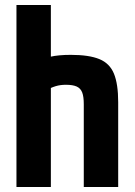

<svg xmlns="http://www.w3.org/2000/svg" viewBox="-20 -750 540 770"><path d="M316 -332Q316 -363 309.5 -379.5Q303 -396 287.5 -403Q272 -410 244 -410Q222 -410 203.5 -404.5Q185 -399 147 -380L114 -496Q149 -515 182 -522.5Q215 -530 264 -530Q337 -530 378.5 -513Q420 -496 437 -454.5Q454 -413 454 -340V0H316ZM46 0V-730H184V0Z"/></svg>

Font: M PLUS 1 Code
Style: Regular
Weight: 400
Designer: Coji Morishita
Foundry: UNDERFOREST DESIGN
Version: Version 1.005